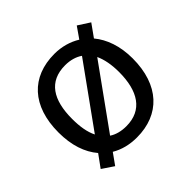

<svg xmlns="http://www.w3.org/2000/svg" viewBox="-151 -720 908 908"><g transform="rotate(-45 302.5 -266.5)"><path d="M551 -269C551 -352 527 -418 488 -465L533 -528L474 -566L435 -510C398 -533 353 -546 304 -546C150 -546 55 -446 55 -269C55 -183 78 -116 119 -68L74 -6L132 33L172 -23C209 -1 252 10 301 10C454 10 551 -91 551 -269ZM146 -269C146 -396 193 -472 302 -472C337 -472 367 -463 390 -447L170 -141C153 -174 146 -218 146 -269ZM460 -269C460 -142 411 -63 303 -63C269 -63 239 -71 217 -86L437 -392C452 -360 460 -318 460 -269Z"/></g></svg>

Font: Noto Sans Arabic UI
Style: Regular
Weight: 400
Designer: Monotype Design Team, Nadine Chahine and Nizar Qandah
Foundry: Monotype Imaging Inc.
Version: Version 2.010